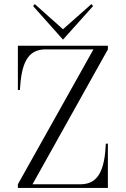

<svg xmlns="http://www.w3.org/2000/svg" viewBox="-20 -925 620 945"><path d="M68 0H511V-218H501C495 -93 467 -18 376 -18H140L511 -682V-700H68V-482H78C85 -607 112 -682 204 -682H440L68 -18ZM143 -895 290 -730 438 -895 430 -905 290 -781 151 -905Z"/></svg>

Font: Sprat Condensed Light
Style: Regular
Weight: 300
Width: 3
Designer: Ethan Nakache
Foundry: Collletttivo
Version: Version 2.000;Glyphs 3.2 (3217)